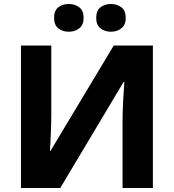

<svg xmlns="http://www.w3.org/2000/svg" viewBox="-20 -942 871 962"><path d="M85 -714V0H282L599 -531H603Q601 -508 597.5 -444Q594 -380 594 -331V0H746V-714H550L233 -186H230Q232 -208 234.5 -267.5Q237 -327 237 -375V-714ZM462 -852Q462 -817 483.5 -800Q505 -783 536 -783Q566 -783 588 -800Q610 -817 610 -852Q610 -889 588 -905.5Q566 -922 536 -922Q505 -922 483.5 -905.5Q462 -889 462 -852ZM251 -852Q251 -817 272 -800Q293 -783 325 -783Q355 -783 377 -800Q399 -817 399 -852Q399 -889 377 -905.5Q355 -922 325 -922Q293 -922 272 -905.5Q251 -889 251 -852Z"/></svg>

Font: Noto Sans UI Extra
Style: Regular
Weight: 800
Designer: Monotype Design Team
Foundry: Monotype Imaging Inc.
Version: Version 1.901